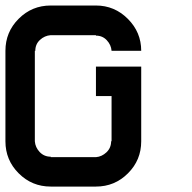

<svg xmlns="http://www.w3.org/2000/svg" viewBox="-20 -687 707 707"><path d="M390.8 -500Q389.2 -521.7 373.3 -538.8Q357.5 -555.8 333.3 -555.8V-557.5H166.7Q144.2 -555.8 127.1 -540Q110 -524.2 110 -500H108.3V-166.7Q110 -144.2 126.2 -127.1Q142.5 -110 166.7 -110V-108.3H333.3Q355 -110 372.1 -126.2Q389.2 -142.5 389.2 -166.7H390.8V-333.3H333.3V-441.7H500V-166.7Q500 -97.5 451.2 -48.8Q402.5 0 333.3 0H166.7Q97.5 0 48.8 -48.8Q0 -97.5 0 -166.7V-500Q0 -569.2 48.8 -617.9Q97.5 -666.7 166.7 -666.7H333.3Q401.7 -666.7 450.8 -617.5Q500 -568.3 500 -500Z"/></svg>

Font: 0xA000-Squareish-Mono
Style: Squareish-Mono-Bold
Weight: 700
Version: Version 0.1